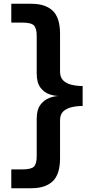

<svg xmlns="http://www.w3.org/2000/svg" viewBox="-20 -844 519 1020"><path d="M40 156V56H98Q146 56 160.5 41Q175 26 175 -14V-212Q175 -261 194.5 -287Q214 -313 241.5 -323.5Q269 -334 294 -334Q269 -334 241.5 -343.5Q214 -353 194.5 -379Q175 -405 175 -455V-653Q175 -693 160.5 -708.5Q146 -724 98 -724H40V-824H146Q221 -824 260 -787Q299 -750 299 -664V-463Q299 -433 316 -416.5Q333 -400 360.5 -393.5Q388 -387 419 -387V-281Q388 -281 360.5 -274.5Q333 -268 316 -252Q299 -236 299 -205V-4Q299 82 260 119Q221 156 146 156Z"/></svg>

Font: Zen Kaku Gothic New Black
Style: Regular
Weight: 900
Designer: Yoshimichi Ohira
Foundry: Positype
Version: Version 1.001